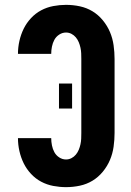

<svg xmlns="http://www.w3.org/2000/svg" viewBox="-20 -763 540 791"><path d="M252 8Q226 8 199.5 3Q173 -2 149.5 -14.5Q126 -27 107.5 -47Q89 -67 77.5 -90.5Q66 -114 60 -140.5Q54 -167 54 -194H191Q191 -179 194 -164Q197 -149 204 -136Q211 -123 224 -114.5Q237 -106 252 -106Q264 -106 274.5 -111.5Q285 -117 292.5 -126Q300 -135 304.5 -146Q309 -157 311.5 -168.5Q314 -180 314.5 -191.5Q315 -203 315 -215V-520Q315 -532 314.5 -543.5Q314 -555 311.5 -566.5Q309 -578 304.5 -589Q300 -600 292.5 -609Q285 -618 274.5 -623.5Q264 -629 252 -629Q237 -629 224 -620.5Q211 -612 204 -599Q197 -586 194 -571Q191 -556 191 -541H54Q54 -568 60 -594.5Q66 -621 77.5 -644.5Q89 -668 107.5 -688Q126 -708 149.5 -720.5Q173 -733 199.5 -738Q226 -743 252 -743Q281 -743 309 -737Q337 -731 361 -716.5Q385 -702 403.5 -679.5Q422 -657 433 -631Q444 -605 448 -576.5Q452 -548 452 -520V-215Q452 -187 448 -158.5Q444 -130 433 -104Q422 -78 403.5 -55.5Q385 -33 361 -18.5Q337 -4 309 2Q281 8 252 8ZM223 -316V-419H277V-316Z"/></svg>

Font: Iosevka SS04 Heavy
Style: Regular
Weight: 900
Monospace: yes
Designer: Belleve Invis
Foundry: Belleve Invis
Version: Version 19.0.0; ttfautohint (v1.8.4)